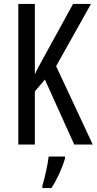

<svg xmlns="http://www.w3.org/2000/svg" viewBox="-20 -827 491 975"><path d="M451 -93 265 -491 442 -807H351L211 -552C183 -502 165 -468 157 -449V-807H73V-93H157V-363L208 -423L357 -93ZM310 -22V-32H227C223 8 206 81 195 117V128H241C268 88 296 27 310 -22Z"/></svg>

Font: Noto Sans Kannada UI ExtraCondensed
Style: Regular
Weight: 400
Width: 2
Designer: Jelle Bosma - Monotype Design Team
Foundry: Monotype Imaging Inc.
Version: Version 2.005